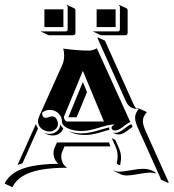

<svg xmlns="http://www.w3.org/2000/svg" viewBox="-46 -676 715 790"><path d="M-26.4 77.6Q-12.2 51 14.6 33.8Q41.5 16.6 85.8 7.6Q130.1 -1.5 194.3 -2Q184.6 -9.5 179.3 -21.9Q174.1 -34.2 174.1 -46.6Q174.1 -58.1 178 -66.7L188.5 -89.8H402.6L408 -73.7H219.7L210 -52Q206.1 -43.7 206.1 -32.7Q206.1 -18.3 212.6 -5Q219.2 8.3 231.2 14.2Q165 14.2 119.5 22.9Q74 31.7 46.4 49.2Q18.8 66.7 4.6 94.2L-25.4 80.1ZM26.1 2.7 101.8 -166Q104.2 -156 110.6 -147.7L46.4 -3.9Q36.4 -1 26.1 2.7ZM110.4 -176.8Q110.4 -186.5 116.9 -201.4L210.2 -408.7Q218 -426.3 218 -448Q218 -462.6 214.1 -476.1Q273.9 -467.8 320.3 -467.8Q328.1 -467.8 337.4 -470.6Q346.7 -473.4 352.5 -477.3L490.2 -173.8Q482.4 -170.7 473.4 -164.3Q464.4 -158 457.9 -152.6Q451.4 -147.2 443 -143.1Q434.6 -138.9 426.8 -138.9Q421.1 -138.9 417 -142Q412.8 -145 412.8 -149.4Q412.8 -153.8 416 -157Q419.2 -160.2 425.8 -164.1Q412.6 -164.1 394.5 -159.8Q376.5 -155.5 361.1 -150.5Q345.7 -145.5 325.8 -141.2Q305.9 -137 289.3 -137Q267.6 -137 249 -142.2Q230.5 -147.5 219.7 -156.4Q209 -165.3 209 -175.8Q209 -195.1 194.3 -209.5Q179.7 -223.9 159.2 -223.9Q141.1 -223.9 127.2 -212.2Q127.2 -191.4 142.3 -191.2Q147.5 -191.2 155.2 -194.2Q162.8 -197.3 168 -197.3Q179.4 -197.3 185.9 -187.3Q192.4 -177.2 192.4 -166.3Q192.4 -153.3 182.4 -144.2Q172.4 -135 158.2 -135Q138.4 -135 124.4 -147.2Q110.4 -159.4 110.4 -176.8ZM122.8 -545.9 123.8 -547.6Q125.2 -546.9 127 -546.9H224.6Q227.8 -546.9 230.1 -549.2Q232.4 -551.5 232.4 -554.7V-647.5Q232.4 -652.3 228 -654.5L228.8 -656.2L258.8 -642.3Q264.4 -639.6 264.4 -633.3V-540.5Q264.4 -536.4 261.6 -533.7Q258.8 -531 254.6 -531H157Q154.8 -531 152.8 -531.7ZM131.3 -130.6 131.6 -130.9Q144 -125 158.2 -125.2Q175.3 -125.2 188 -136.1Q200.7 -147 202.1 -163.3Q206.1 -154.8 214.4 -147.9Q210.2 -135 198.5 -126.8Q186.8 -118.7 172.4 -118.7Q157.2 -118.7 145.5 -124ZM136.7 -564.5V-637.7H214.8V-564.5ZM217 -195.3Q217 -182.1 228.5 -175.8H381.8L294.9 -384.5ZM229.2 -138.9Q254.6 -127.2 289.3 -127.2Q308.3 -127.2 328.2 -131.6Q348.1 -136 370 -142.7Q391.8 -149.4 403.3 -151.9Q403.3 -150.6 403.1 -149.4Q403.1 -145.5 404.5 -142.1Q397.2 -140.1 381.7 -135.5Q366.2 -130.9 356.2 -128.2Q346.2 -125.5 331.4 -123Q316.7 -120.6 303.5 -120.6Q268.3 -120.6 243.4 -132.3ZM235.1 -193.4 294.9 -338.6 312 -296.9 269.3 -193.4ZM337.6 -545.9 338.6 -547.6Q340.1 -546.9 341.8 -546.9H439.5Q442.6 -546.9 444.9 -549.2Q447.3 -551.5 447.3 -554.7V-647.5Q447.3 -652.3 442.9 -654.5L443.6 -656.2L473.6 -642.3Q479.2 -639.6 479.2 -633.3V-540.5Q479.2 -536.4 476.4 -533.7Q473.6 -531 469.5 -531H371.8Q369.6 -531 367.7 -531.7ZM351.6 -564.5V-637.7H429.7V-564.5ZM355.5 -518.3 355.7 -522.7 385.7 -508.8 503.9 -246.1Q508.5 -236.1 514.4 -229.7Q520.8 -228.8 528.3 -228.8L558.3 -214.8Q550 -205.1 546 -196.5Q542 -188 542 -177.7Q542 -161.6 553.5 -136.2L648.2 74.5L645.3 76.4L615.2 62.5L614.7 57.6L521.5 -149.4Q509.8 -175.5 509.8 -191.4Q509.8 -209 524.2 -227.1Q516.1 -227.3 509.8 -228.5Q503.4 -229.7 496.1 -232.9Q488.8 -236.1 482.7 -242.7Q476.6 -249.3 472.2 -259.3ZM413.8 -107.4 428 -100.8 443.1 -67.4Q452.1 -46.9 452.1 -26.9Q452.1 -19.3 450.4 -10Q448.7 -0.7 448.7 -0.2Q448.7 3.4 450.4 3.7Q435.8 2.2 434.6 -5.9Q434.8 -7.3 435.8 -12.1Q436.8 -16.8 437.4 -22.2Q438 -27.6 438 -33.4Q438 -53.5 429 -74ZM415 -131.6Q420.4 -129.2 426.8 -129.2Q436 -129.2 445.6 -133.5Q455.1 -137.9 462 -143.6Q469 -149.2 478 -155.6Q487.1 -162.1 493.9 -164.8L494.6 -165L499.8 -154.1Q494.6 -150.9 486.3 -144.5Q478 -138.2 472 -133.9Q466.1 -129.6 457.5 -126.1Q449 -122.6 440.9 -122.6Q434.8 -122.6 429.2 -125ZM420.4 24.4Q430.2 30.3 445.3 30.3Q460 30.3 492.6 24.4Q525.1 18.6 541 18.6Q576.4 18.6 598.1 37.6L594.5 36.9Q582.3 34.2 571.3 34.2Q556.2 34.2 523.3 40.2Q490.5 46.1 475.3 46.1Q462.2 46.1 452.9 42L422.9 27.8Z"/></svg>

Font: AgreloyS1
Style: Medium
Weight: 400
Designer: gluk
Foundry: gluk
Version: Version 0.27